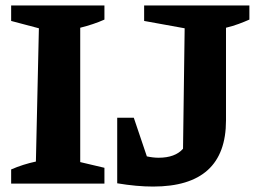

<svg xmlns="http://www.w3.org/2000/svg" viewBox="-20 -675 942 706"><path d="M21 0V-52Q65 -71 112 -81L123 -571L21 -598V-655H364V-603Q344 -594 321.5 -586.5Q299 -579 275 -573V-79L364 -58V0ZM411 -1V-242H472L520 -100Q543 -95 563 -95Q624 -95 653 -128L659 -571L510 -598V-655H897V-603Q879 -595 857.5 -587Q836 -579 811 -573V-232Q811 11 543 11Q513 11 480 8Q447 5 411 -1Z"/></svg>

Font: Piazzolla SC
Style: Bold
Weight: 700
Designer: Juan Pablo del Peral
Foundry: Huerta Tipografica
Version: Version 1.330